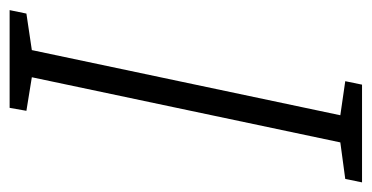

<svg xmlns="http://www.w3.org/2000/svg" viewBox="-226 -552 754 389"><g transform="rotate(-90 150.5 -357.0)"><path d="M-24 0 -17 -34 57 -44 189 -669 121 -680 127 -714H325L318 -680L244 -669L112 -44L181 -34L174 0Z"/></g></svg>

Font: Noto Sans SemiCondensed Light
Style: Italic
Weight: 300
Width: 4
Italic angle: -12°
Designer: Monotype Design Team
Foundry: Monotype Imaging Inc.
Version: Version 2.013; ttfautohint (v1.8.4.7-5d5b)